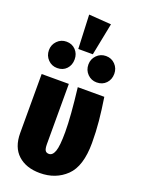

<svg xmlns="http://www.w3.org/2000/svg" viewBox="-178 -1034 829 1129"><g transform="rotate(20 236.5 -469.5)"><path d="M450 -253Q450 -107 385 -44.5Q320 18 221 18Q135 18 84 -28.5Q33 -75 33 -164V-533H203V-157Q203 -128 210 -117Q217 -106 233 -106Q256 -106 268 -139Q280 -172 280 -260Q280 -357 259 -533H425Q437 -456 443.5 -389.5Q450 -323 450 -253ZM176 -957 316 -947 276 -745H185ZM186 -680Q186 -644 164 -620.5Q142 -597 106 -597Q72 -597 48.5 -621Q25 -645 25 -680Q25 -714 48.5 -738Q72 -762 106 -762Q141 -762 163.5 -738.5Q186 -715 186 -680ZM434 -680Q434 -644 411.5 -620.5Q389 -597 353 -597Q319 -597 295.5 -621Q272 -645 272 -680Q272 -714 295.5 -738Q319 -762 353 -762Q388 -762 411 -738Q434 -714 434 -680Z"/></g></svg>

Font: Fira Sans Extra Condensed ExtraBold
Style: Regular
Weight: 800
Width: 1
Designer: Carrois Corporate & Edenspiekermann AG
Foundry: Carrois Corporate GbR & Edenspiekermann AG
Version: Version 4.203